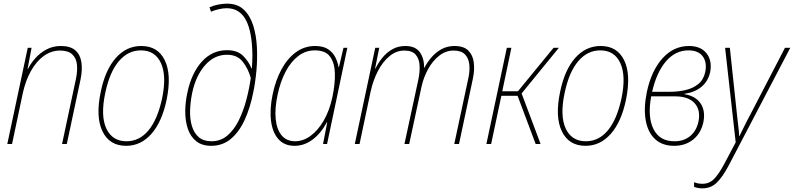

<svg xmlns="http://www.w3.org/2000/svg" viewBox="-20 -789 4350 1052"><path d="M20 0 132 -527H153L131 -411H133Q148 -441 173.5 -470Q199 -499 234.5 -518Q270 -537 313 -537Q366 -537 393 -513Q420 -489 426 -448Q432 -407 422 -357L346 0H320L397 -361Q405 -402 401.5 -436Q398 -470 376 -491Q354 -512 309 -512Q261 -512 220 -482.5Q179 -453 149.5 -400Q120 -347 105 -279L46 0Z M671 10Q580 10 541.5 -69.5Q503 -149 532 -286Q557 -407 615 -472Q673 -537 754 -537Q845 -537 883 -458.5Q921 -380 893 -243Q868 -122 810 -56Q752 10 671 10ZM673 -15Q744 -15 793.5 -74.5Q843 -134 868 -249Q894 -373 862 -443Q830 -513 752 -513Q682 -513 631.5 -454Q581 -395 557 -281Q530 -155 562.5 -85Q595 -15 673 -15Z M1137 10Q1087 10 1055.5 -15Q1024 -40 1009.5 -82.5Q995 -125 995 -177Q995 -229 1007 -283Q1030 -390 1086.5 -452Q1143 -514 1224 -514Q1281 -514 1312 -483Q1343 -452 1358 -414H1360Q1361 -427 1362 -445.5Q1363 -464 1363 -484Q1362 -614 1327.5 -679Q1293 -744 1222 -744Q1202 -744 1178.5 -738.5Q1155 -733 1136 -725L1128 -749Q1150 -759 1176 -764Q1202 -769 1224 -769Q1281 -769 1315.5 -736.5Q1350 -704 1367 -650.5Q1384 -597 1387.5 -532.5Q1391 -468 1385 -402Q1379 -336 1367 -280Q1351 -199 1321 -133Q1291 -67 1245.5 -28.5Q1200 10 1137 10ZM1139 -15Q1189 -15 1226 -46.5Q1263 -78 1288.5 -130Q1314 -182 1330 -243Q1346 -304 1354 -362Q1339 -415 1309 -452Q1279 -489 1224 -489Q1154 -489 1103.5 -431.5Q1053 -374 1033 -280Q1023 -231 1021.5 -184Q1020 -137 1031.5 -98.5Q1043 -60 1069 -37.5Q1095 -15 1139 -15Z M1594 10Q1538 10 1505.5 -26.5Q1473 -63 1465 -127Q1457 -191 1474 -273Q1490 -349 1522 -408.5Q1554 -468 1601 -502.5Q1648 -537 1707 -537Q1751 -537 1777.5 -519.5Q1804 -502 1817.5 -475Q1831 -448 1835 -421H1837L1862 -527H1883L1772 0H1750L1773 -119H1771Q1738 -58 1692.5 -24Q1647 10 1594 10ZM1597 -15Q1641 -15 1681.5 -44.5Q1722 -74 1753.5 -128Q1785 -182 1801 -256Q1816 -326 1815 -384.5Q1814 -443 1789 -478Q1764 -513 1705 -513Q1654 -513 1613.5 -481.5Q1573 -450 1544.5 -395.5Q1516 -341 1501 -270Q1485 -195 1490.5 -137.5Q1496 -80 1523 -47.5Q1550 -15 1597 -15Z M1924 0 2036 -527H2058L2035 -413H2037Q2052 -444 2075 -472.5Q2098 -501 2129.5 -519Q2161 -537 2201 -537Q2255 -537 2279.5 -504Q2304 -471 2304 -417H2305Q2319 -445 2342.5 -473Q2366 -501 2398 -519Q2430 -537 2470 -537Q2521 -537 2546 -512Q2571 -487 2576 -446Q2581 -405 2571 -358L2495 0H2469L2546 -360Q2555 -400 2551.5 -435Q2548 -470 2527.5 -491Q2507 -512 2465 -512Q2422 -512 2386 -483.5Q2350 -455 2325.5 -410Q2301 -365 2290 -316L2222 0H2196L2272 -352Q2281 -394 2279 -430.5Q2277 -467 2257.5 -489.5Q2238 -512 2195 -512Q2152 -512 2115 -482Q2078 -452 2051 -400.5Q2024 -349 2010 -284L1950 0Z M2645 0 2757 -527H2782L2732 -289H2818L3013 -527H3042L2838 -277L2942 0H2915L2816 -264H2727L2671 0Z M3188 10Q3097 10 3058.5 -69.5Q3020 -149 3049 -286Q3074 -407 3132 -472Q3190 -537 3271 -537Q3362 -537 3400 -458.5Q3438 -380 3410 -243Q3385 -122 3327 -56Q3269 10 3188 10ZM3190 -15Q3261 -15 3310.5 -74.5Q3360 -134 3385 -249Q3411 -373 3379 -443Q3347 -513 3269 -513Q3199 -513 3148.5 -454Q3098 -395 3074 -281Q3047 -155 3079.5 -85Q3112 -15 3190 -15Z M3674 10Q3609 10 3569.5 -26.5Q3530 -63 3518 -129.5Q3506 -196 3524 -284Q3549 -402 3610 -469.5Q3671 -537 3755 -537Q3820 -537 3851.5 -496.5Q3883 -456 3871 -393Q3860 -344 3823.5 -313.5Q3787 -283 3730 -275V-273Q3791 -263 3818.5 -222.5Q3846 -182 3834 -120Q3821 -59 3778 -24.5Q3735 10 3674 10ZM3752 -513Q3681 -513 3629.5 -453.5Q3578 -394 3553 -286H3649Q3695 -286 3736 -295.5Q3777 -305 3806 -328.5Q3835 -352 3844 -394Q3855 -446 3831 -479.5Q3807 -513 3752 -513ZM3677 -15Q3727 -15 3761.5 -43.5Q3796 -72 3807 -123Q3820 -186 3786 -223.5Q3752 -261 3680 -261H3548Q3527 -148 3561 -81Q3595 -14 3677 -15Z M3828 243Q3805 243 3783 235V209Q3802 218 3829 218Q3866 218 3892 192Q3918 166 3949 108L4011 -9L3953 -527H3979L4018 -161Q4022 -125 4025.5 -95.5Q4029 -66 4030 -44H4032Q4043 -66 4057.5 -96Q4072 -126 4090 -159L4281 -527H4310L3972 119Q3939 181 3907 212Q3875 243 3828 243Z"/></svg>

Font: Noto Sans SemiCondensed Thin
Style: Italic
Weight: 100
Width: 4
Italic angle: -12°
Designer: Monotype Design Team
Foundry: Monotype Imaging Inc.
Version: Version 2.013; ttfautohint (v1.8.4.7-5d5b)